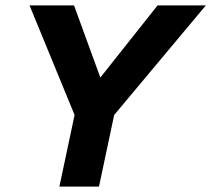

<svg xmlns="http://www.w3.org/2000/svg" viewBox="-20 -688 779 708"><path d="M199 0 255 -264 89 -668H253L350 -402L561 -668H739L401 -264L345 0Z"/></svg>

Font: Atkinson Hyperlegible Next
Style: Bold Italic
Weight: 700
Italic angle: -12°
Designer: Elliott Scott, Megan Eiswerth, Linus Boman, Theodore Petrosky, Letters from Sweden
Foundry: Applied Design Works, Letters from Sweden
Version: Version 2.001